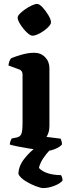

<svg xmlns="http://www.w3.org/2000/svg" viewBox="-20 -769 360 979"><path d="M222 0Q211 0 184.5 -3.5Q158 -7 127 -12Q96 -17 69 -22.5Q42 -28 30 -32Q30 -39 33 -48Q36 -57 40 -63L65 -68Q81 -71 88 -84Q95 -97 95 -146V-388Q95 -409 78 -415L23 -435Q26 -460 37 -472Q55 -480 89.5 -490Q124 -500 154 -500Q188 -500 210 -477.5Q232 -455 232 -421V-127Q232 -106 226.5 -91Q221 -76 217 -71L289 -62Q291 -58 293.5 -50Q296 -42 296 -33Q288 -21 263.5 -10.5Q239 0 222 0ZM146 -587Q137 -587 124.5 -597Q112 -607 99.5 -622.5Q87 -638 78.5 -653Q70 -668 70 -679Q70 -688 81.5 -699.5Q93 -711 109.5 -722.5Q126 -734 142.5 -741.5Q159 -749 169 -749Q181 -749 197.5 -731Q214 -713 227 -691Q240 -669 240 -655Q240 -644 222.5 -627.5Q205 -611 182.5 -599Q160 -587 146 -587ZM200 190Q188 190 161.5 180Q135 170 109.5 154Q84 138 74 119Q74 79 103.5 41Q133 3 172 -24L263 -27Q236 -8 217 15.5Q198 39 188.5 59Q179 79 179 88Q213 123 291 124Q294 128 296.5 136Q299 144 299 152Q285 168 255.5 179Q226 190 200 190Z"/></svg>

Font: Texturina
Style: Bold
Weight: 700
Designer: Guillermo Torres Carreño
Foundry: Omnibus-Type
Version: Version 1.002; ttfautohint (v1.8.3)